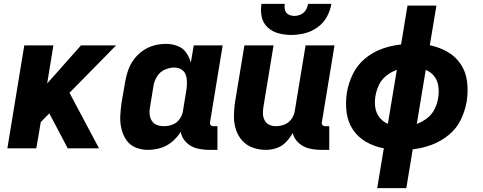

<svg xmlns="http://www.w3.org/2000/svg" viewBox="-20 -764 2488 989"><path d="M18 0H167L190 -135L234 -180L329 0H490L338 -286L578 -530H397L223 -334L255 -530H105Z M742 8Q774 8 806.5 -1.5Q839 -11 866 -33.5Q893 -56 911 -85Q916 -54 939 -31Q962 -8 993.5 0Q1025 8 1059 8H1100V-114H1079Q1074 -114 1069 -116.5Q1064 -119 1062.5 -124Q1061 -129 1062 -135L1127 -530H978L963 -442Q955 -470 938.5 -493.5Q922 -517 894 -527.5Q866 -538 835 -538Q805 -538 774.5 -530Q744 -522 717 -503.5Q690 -485 670.5 -459Q651 -433 640.5 -403.5Q630 -374 625 -344L606 -234Q601 -200 599.5 -166.5Q598 -133 605.5 -101Q613 -69 630.5 -43Q648 -17 678 -4.5Q708 8 742 8ZM824 -114Q805 -114 788 -120.5Q771 -127 761.5 -142.5Q752 -158 750.5 -176.5Q749 -195 753 -214L771 -324Q775 -348 789.5 -371Q804 -394 828.5 -405Q853 -416 878 -416Q898 -416 914.5 -406Q931 -396 937 -378Q943 -360 943 -340Q943 -320 940 -300L922 -190Q918 -168 904 -149Q890 -130 868 -122Q846 -114 824 -114Z M1350 8Q1378 8 1405.5 -1.5Q1433 -11 1453.5 -32.5Q1474 -54 1488 -79Q1495 -49 1518 -28Q1541 -7 1571.5 0.5Q1602 8 1635 8H1676V-114H1655Q1650 -114 1645 -116.5Q1640 -119 1638.5 -124Q1637 -129 1638 -135L1703 -530H1554L1498 -190Q1494 -168 1480 -149Q1466 -130 1444 -122Q1422 -114 1401 -114Q1382 -114 1366.5 -121.5Q1351 -129 1343 -144.5Q1335 -160 1334.5 -178Q1334 -196 1337 -214L1389 -530H1239L1190 -234Q1185 -198 1185 -163Q1185 -128 1195.5 -96Q1206 -64 1228 -39.5Q1250 -15 1282.5 -3.5Q1315 8 1350 8ZM1480 -584Q1515 -584 1549.5 -592.5Q1584 -601 1615 -623Q1646 -645 1663.5 -677Q1681 -709 1687 -744H1567Q1564 -727 1555 -712Q1546 -697 1529.5 -689.5Q1513 -682 1497 -682Q1480 -682 1466 -689.5Q1452 -697 1448 -712.5Q1444 -728 1447 -744H1327Q1321 -710 1328 -677.5Q1335 -645 1358.5 -623Q1382 -601 1414.5 -592.5Q1447 -584 1480 -584Z M1923 205H2073L2106 5Q2154 0 2202 -17.5Q2250 -35 2291 -68.5Q2332 -102 2354 -148Q2376 -194 2384 -242Q2392 -293 2386 -343Q2380 -393 2353.5 -433Q2327 -473 2285 -497Q2243 -521 2194 -531L2228 -735H2079L2046 -535Q1997 -530 1949 -513Q1901 -496 1860.5 -462.5Q1820 -429 1797.5 -382.5Q1775 -336 1767 -288Q1759 -238 1765 -187.5Q1771 -137 1797.5 -97Q1824 -57 1866 -33Q1908 -9 1957 0ZM2127 -126 2173 -404Q2200 -393 2217 -371Q2234 -349 2238 -319.5Q2242 -290 2237 -260Q2233 -231 2219.5 -203.5Q2206 -176 2181 -156Q2156 -136 2127 -126ZM1978 -126Q1952 -137 1934.5 -159.5Q1917 -182 1913 -211Q1909 -240 1914 -270Q1919 -299 1932 -326.5Q1945 -354 1970 -374Q1995 -394 2024 -404Z"/></svg>

Font: Iosevka Sparkle Heavy
Style: Italic
Weight: 900
Italic angle: -9°
Designer: Belleve Invis
Foundry: Belleve Invis
Version: Version 4.5.0; ttfautohint (v1.8.3)